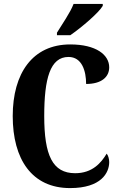

<svg xmlns="http://www.w3.org/2000/svg" viewBox="-20 -951 613 981"><path d="M271 -784V-771H339C396 -810 485 -886 505 -921V-931H356C339 -886 297 -827 271 -784ZM338 10C498 10 538 -69 538 -123C538 -138 533 -157 525 -166C497 -119 452 -66 364 -66C248 -66 206 -158 206 -358C206 -549 236 -660 330 -660C399 -660 420 -588 420 -522C499 -522 538 -558 538 -607C538 -671 471 -724 339 -724C146 -724 45 -576 45 -358C45 -137 143 10 338 10Z"/></svg>

Font: Noto Serif Sinhala ExtraCondensed ExtraBold
Style: Regular
Weight: 800
Width: 2
Designer: Jelle Bosma - Monotype Design Team
Foundry: Monotype Imaging Inc.
Version: Version 2.007